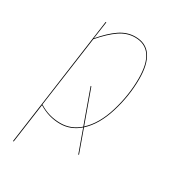

<svg xmlns="http://www.w3.org/2000/svg" viewBox="-176 -622 817 910"><g transform="rotate(30 232.5 -167.5)"><path d="M410.6 -362.3Q410.6 -269.5 381.8 -176.3Q353 -83 297.9 -33.2L342.8 91.8H338.9L294.9 -30.8Q248.5 9.3 190.9 9.3Q127.9 9.3 73.2 -24.9L43 191.4H39.1L137.2 -517.1H141.1L127.4 -421.9Q170.4 -472.7 210.2 -500Q250 -527.3 294.9 -527.3Q353 -527.3 381.8 -485.1Q410.6 -442.9 410.6 -362.3ZM190.9 5.4Q247.6 5.4 293.5 -34.2L227.1 -219.2H231L296.4 -37.1Q350.6 -86.4 378.7 -178.7Q406.7 -271 406.7 -362.3Q406.7 -523.4 294.9 -523.4Q251.5 -523.4 212.2 -496.6Q172.9 -469.7 127.4 -417L73.2 -28.8Q126 5.4 190.9 5.4Z"/></g></svg>

Font: Fira Sans Compressed Four
Style: Italic
Weight: 100
Width: 3
Italic angle: -8°
Designer: Carrois Corporate & Edenspiekermann AG
Foundry: Carrois Corporate GbR & Edenspiekermann AG
Version: Version 4.203;PS 004.203;hotconv 1.0.88;makeotf.lib2.5.64775